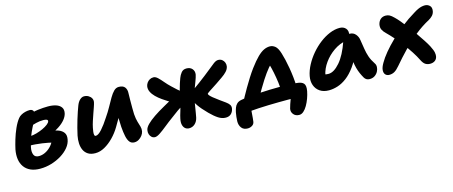

<svg xmlns="http://www.w3.org/2000/svg" viewBox="-44 -1067 4163 1766"><g transform="rotate(-15 2038.0 -184.5)"><path d="M212.6 19Q159.2 19 121.4 1.8Q83.6 -15.4 61.6 -46.7Q39.6 -78 33.5 -119.7Q27.4 -161.4 36.8 -211.4Q45 -249.8 60.2 -300.7Q75.4 -351.6 97.1 -400.4Q118.8 -449.2 144.6 -481.6Q155.8 -496 174 -506.2Q192.2 -516.4 213.5 -521.8Q234.8 -527.2 255.2 -527.2Q275.6 -527.2 286.2 -514.5Q296.8 -501.8 291.6 -474.4Q287.8 -456.4 273.9 -429.7Q260 -403 241.9 -367.7Q223.8 -332.4 206.9 -288.8Q190 -245.2 179.4 -193.2Q171 -152.6 182.1 -124.3Q193.2 -96 230.8 -96Q260.4 -96 289.4 -109.6Q318.4 -123.2 342.3 -147.2Q366.2 -171.2 380 -201.4L387.2 -181Q373.6 -186.4 347.3 -192Q321 -197.6 289.3 -201.9Q257.6 -206.2 226.6 -208.9Q195.6 -211.6 172.4 -211L197.4 -293.6Q227 -294.4 260 -303.7Q293 -313 322.8 -326.7Q352.6 -340.4 372.5 -355.9Q392.4 -371.4 394.8 -384.6Q397 -394.8 386.3 -400.3Q375.6 -405.8 354.2 -405.8Q317.4 -405.8 284.9 -397.4Q252.4 -389 225.5 -379.2Q198.6 -369.4 176.4 -366.2Q156.2 -365.2 144.5 -377.3Q132.8 -389.4 137.2 -411.2Q141.8 -435.8 165.4 -454.6Q189 -473.4 219.8 -482.6Q279.2 -503.2 331.3 -509.7Q383.4 -516.2 427 -516.2Q470.6 -516.2 503.1 -505.6Q535.6 -495 551.7 -472.6Q567.8 -450.2 560.6 -415.8Q554.4 -386.8 531.2 -358.1Q508 -329.4 468.9 -303.8Q429.8 -278.2 378.1 -258.2Q326.4 -238.2 263 -226.6L299.4 -296.8Q346.4 -297.2 389.2 -293Q432 -288.8 465.2 -276.1Q498.4 -263.4 515 -239.7Q531.6 -216 524.4 -177.4Q518 -137.4 489.1 -102.1Q460.2 -66.8 416.1 -39.6Q372 -12.4 319.5 3.3Q267 19 212.6 19Z M740 12.4Q697.8 12.4 671.1 -4.3Q644.4 -21 631 -49.4Q617.6 -77.8 615.8 -113.4Q614 -149 621.6 -186.6Q628.2 -218.4 638 -255.6Q647.8 -292.8 658.9 -329.9Q670 -367 681 -398.8Q692 -430.6 699.2 -449.6Q712.2 -484.6 731.7 -502.4Q751.2 -520.2 771.4 -520.2Q795 -520.2 813.5 -509.4Q832 -498.6 841.3 -481.6Q850.6 -464.6 846.8 -444.4Q843.8 -428.6 834.6 -402.3Q825.4 -376 814.4 -344.6Q803.4 -313.2 792.7 -280.6Q782 -248 776 -218Q772.2 -200 770.2 -182.3Q768.2 -164.6 770.7 -152.8Q773.2 -141 784 -141Q807.8 -141 842.7 -180Q877.6 -219 916 -279.2Q947 -324 970.6 -367.2Q994.2 -410.4 1014.4 -444.9Q1034.6 -479.4 1055.5 -500.3Q1076.4 -521.2 1102.8 -521.2Q1143.8 -521.2 1160.6 -498.5Q1177.4 -475.8 1175 -441.6Q1174.2 -415.4 1173.8 -376.7Q1173.4 -338 1173.6 -300.7Q1173.8 -263.4 1174.8 -241.6Q1178.6 -195.6 1187.4 -166.6Q1196.2 -137.6 1202.5 -115.9Q1208.8 -94.2 1204.8 -71.2Q1200.8 -50.4 1186.9 -32.3Q1173 -14.2 1153.5 -2.6Q1134 9 1111.8 9Q1083.4 9 1067.1 -11.2Q1050.8 -31.4 1042.8 -69.4Q1034.8 -107.4 1030.6 -160Q1028.4 -197.4 1027.7 -235.4Q1027 -273.4 1028.1 -310Q1029.2 -346.6 1030.6 -378.6L1085 -352Q1077.6 -336.4 1064.8 -312.3Q1052 -288.2 1032.4 -253.5Q1012.8 -218.8 983.4 -169.6Q954 -120 913.6 -78.6Q873.2 -37.2 828.8 -12.4Q784.4 12.4 740 12.4Z M1982.8 7Q1946.8 7 1912.5 -15.1Q1878.2 -37.2 1837.2 -78.4Q1782.4 -133.6 1756.1 -172.5Q1729.8 -211.4 1721 -227.4Q1716.8 -235.2 1715.3 -243.7Q1713.8 -252.2 1716.4 -262Q1718.8 -278.4 1731.9 -292.6Q1745 -306.8 1759.8 -317.4Q1790.6 -339 1825.5 -364.7Q1860.4 -390.4 1893.7 -416.6Q1927 -442.8 1953.4 -464Q1980.2 -486.2 2004.8 -505Q2029.4 -523.8 2049.8 -523.8Q2072.2 -523.8 2087.2 -511.9Q2102.2 -500 2108.8 -482.1Q2115.4 -464.2 2112.2 -445.4Q2107.4 -420.6 2087.9 -399.7Q2068.4 -378.8 2039.7 -359.2Q2011 -339.6 1980 -318.2Q1957.6 -303.2 1939.1 -291.4Q1920.6 -279.6 1907.3 -270.8Q1894 -262 1886.4 -256.2Q1878.8 -250.4 1878 -248.4Q1877.2 -243 1884.9 -232.7Q1892.6 -222.4 1912.5 -206Q1932.4 -189.6 1967.2 -164.4Q1996.8 -143.2 2018.7 -127.5Q2040.6 -111.8 2051.2 -96Q2061.8 -80.2 2057.8 -58Q2052.2 -28.8 2033.3 -10.9Q2014.4 7 1982.8 7ZM1307.2 11.8Q1289 11.8 1275.7 -0.1Q1262.4 -12 1256.7 -30.4Q1251 -48.8 1255 -69Q1259 -93.2 1286.3 -120.6Q1313.6 -148 1357.7 -178Q1401.8 -208 1458 -239.2Q1497.4 -261.4 1518.2 -273.1Q1539 -284.8 1549.2 -290.6Q1559.4 -296.4 1565.8 -298.8L1586 -238Q1575.4 -242.6 1543.2 -257.7Q1511 -272.8 1457.8 -310Q1427 -331.4 1402.6 -355.6Q1378.2 -379.8 1365.7 -406.3Q1353.2 -432.8 1358 -460.4Q1361.2 -476.4 1371.3 -490.9Q1381.4 -505.4 1397.4 -514.6Q1413.4 -523.8 1433.4 -523.8Q1453.2 -523.8 1474.2 -504Q1495.2 -484.2 1519 -455.7Q1542.8 -427.2 1570.8 -401Q1593.6 -379.4 1616 -359.1Q1638.4 -338.8 1659 -327.2L1632.2 -206.2Q1599.2 -190.2 1571.4 -170Q1543.6 -149.8 1506.4 -122Q1463.6 -91 1425.5 -60Q1387.4 -29 1356.9 -8.6Q1326.4 11.8 1307.2 11.8ZM1631.8 14.4Q1609.6 14.4 1594.3 1.5Q1579 -11.4 1573.4 -35Q1567.8 -58.6 1574.8 -91.6Q1579.6 -116.8 1593.6 -160.9Q1607.6 -205 1619.6 -267Q1627.6 -307 1640.8 -357.5Q1654 -408 1671.4 -453.8Q1680.6 -479.6 1698.4 -501.8Q1716.2 -524 1748 -524Q1784 -524 1802.9 -501.3Q1821.8 -478.6 1816.4 -447Q1811 -421.8 1797.2 -386.2Q1783.4 -350.6 1769.3 -312Q1755.2 -273.4 1748.8 -239Q1746 -228 1742.2 -204.9Q1738.4 -181.8 1734.1 -154.9Q1729.8 -128 1725.6 -103.4Q1721.4 -78.8 1718.4 -63.8Q1710.4 -28.2 1687.2 -6.9Q1664 14.4 1631.8 14.4Z M2177 -94Q2184 -107.4 2200.6 -138.2Q2217.2 -169 2240.7 -209.3Q2264.2 -249.6 2290.2 -290.9Q2316.2 -332.2 2342 -367.2Q2387.6 -428.4 2421.8 -461.8Q2456 -495.2 2484.7 -508.4Q2513.4 -521.6 2540.8 -521.6Q2567.4 -521.6 2590.8 -503.1Q2614.2 -484.6 2630.8 -430.4Q2639.6 -402.6 2648.6 -364.4Q2657.6 -326.2 2665.2 -281.7Q2672.8 -237.2 2677.8 -191.1Q2682.8 -145 2683.8 -102L2538.8 -80.6Q2538.6 -128.6 2531.9 -179.4Q2525.2 -230.2 2515.9 -276.1Q2506.6 -322 2496.5 -355.9Q2486.4 -389.8 2478.6 -403.8L2547.4 -396Q2516.2 -373.2 2484.5 -335.5Q2452.8 -297.8 2415 -239.4Q2390.6 -200.6 2368.7 -164.1Q2346.8 -127.6 2330.6 -98Q2314.4 -68.4 2304.6 -49.6ZM2642.2 157.8Q2606.6 157.8 2587.3 134Q2568 110.2 2574.2 80.4Q2577.8 64 2586.1 40.5Q2594.4 17 2603.4 -7.8Q2612.4 -32.6 2616.2 -54L2697.2 -1.6Q2682.4 -2 2653.7 -3.3Q2625 -4.6 2576.2 -4.6Q2534.2 -4.6 2486.4 -4.1Q2438.6 -3.6 2389.8 -2.2Q2341 -0.8 2296.2 1.7Q2251.4 4.2 2213.5 7.7Q2175.6 11.2 2150.6 16.2L2231.6 -46.6Q2229.4 -35.8 2227.5 -14.9Q2225.6 6 2223.8 29.6Q2222 53.2 2220.4 74.6Q2218.8 96 2216.4 108.8Q2213.2 131 2194 143.1Q2174.8 155.2 2151.8 155.2Q2112.8 155.2 2093.3 129.8Q2073.8 104.4 2074.4 67.2Q2075 47.4 2077.4 25.5Q2079.8 3.6 2083.6 -15.8Q2088.2 -37.8 2095.7 -58.2Q2103.2 -78.6 2118.4 -93.2Q2133.6 -107.8 2160 -113.2Q2187.2 -118.8 2230.9 -123.4Q2274.6 -128 2328.1 -131.3Q2381.6 -134.6 2437.8 -136.4Q2494 -138.2 2546 -138.2Q2563 -138.2 2587.4 -137.8Q2611.8 -137.4 2639.9 -136.1Q2668 -134.8 2694.6 -131.8Q2740.8 -128 2758.8 -107Q2776.8 -86 2767 -34.4Q2760.6 -1.2 2748.3 32.4Q2736 66 2719.5 94.6Q2703 123.2 2683.3 140.5Q2663.6 157.8 2642.2 157.8Z M2964.4 10Q2912.6 10 2878.4 -13.5Q2844.2 -37 2830.4 -76.4Q2816.6 -115.8 2825.8 -163Q2835.6 -214 2863.1 -265.5Q2890.6 -317 2929.5 -362.7Q2968.4 -408.4 3014.6 -443.8Q3060.8 -479.2 3109.6 -499.4Q3158.4 -519.6 3204.6 -519.6Q3241.8 -519.6 3263 -495.9Q3284.2 -472.2 3274.8 -428Q3272 -412.2 3261.1 -403Q3250.2 -393.8 3235.6 -391Q3170 -380.2 3113.5 -341Q3057 -301.8 3018.2 -247.5Q2979.4 -193.2 2967.2 -134.2Q2964.2 -116.6 2963.8 -102.1Q2963.4 -87.6 2967.4 -65.6L2919 -168.2Q2940 -149.8 2957.1 -143.5Q2974.2 -137.2 2999 -137.2Q3050.2 -137.2 3107.2 -202.4Q3164.2 -267.6 3207.4 -393Q3216 -417.2 3237.1 -430.4Q3258.2 -443.6 3280.4 -443.6Q3315.6 -443.6 3336.7 -418.8Q3357.8 -394 3361.8 -363.2Q3369.8 -315.2 3375.9 -274.9Q3382 -234.6 3394.8 -197.3Q3407.6 -160 3434.4 -119.8Q3445 -105.2 3444.5 -84Q3444 -62.8 3433 -41.8Q3422 -20.8 3401.7 -6.9Q3381.4 7 3352.4 7Q3334.6 7 3322.3 -0.5Q3310 -8 3302.6 -20.4Q3288.4 -45 3277.4 -69.9Q3266.4 -94.8 3258.5 -123.6Q3250.6 -152.4 3245.6 -189.2Q3240.6 -226 3237.6 -273.6L3292.2 -278.2Q3258.6 -194 3218.2 -138.3Q3177.8 -82.6 3134.6 -50Q3091.4 -17.4 3048.1 -3.7Q3004.8 10 2964.4 10Z M3537.2 16.2Q3514.8 16.2 3500.9 1.8Q3487 -12.6 3488.4 -40Q3489.8 -67.4 3512.4 -105.6Q3534.8 -145.6 3574.1 -193.1Q3613.4 -240.6 3665.3 -290.8Q3717.2 -341 3778.7 -389.3Q3840.2 -437.6 3907.4 -477.6Q3931.8 -493.2 3951.1 -501.8Q3970.4 -510.4 3986 -513.7Q4001.6 -517 4016.6 -517Q4042.2 -517 4061.4 -499.2Q4080.6 -481.4 4073.8 -445.2Q4068.6 -421.2 4053.1 -405.1Q4037.6 -389 4016.8 -377.2Q3944.8 -338.8 3878.5 -285.2Q3812.2 -231.6 3751.9 -169.3Q3691.6 -107 3636.4 -41.6Q3609.6 -9.8 3587.4 3.2Q3565.2 16.2 3537.2 16.2ZM3926 15Q3901.2 15 3881.9 3Q3862.6 -9 3846.2 -42.6Q3827.2 -81.8 3798.7 -125.7Q3770.2 -169.6 3737.2 -213.1Q3704.2 -256.6 3669.9 -295.4Q3635.6 -334.2 3605.8 -363.4Q3584.2 -383.4 3573.5 -405Q3562.8 -426.6 3568.2 -455.4Q3575 -485.2 3594.3 -502.2Q3613.6 -519.2 3643.4 -519.2Q3663.4 -519.2 3680 -510.7Q3696.6 -502.2 3720.6 -478.2Q3738.4 -461.6 3764.4 -430.5Q3790.4 -399.4 3820.1 -360.5Q3849.8 -321.6 3878.2 -280.5Q3906.6 -239.4 3930.7 -202.7Q3954.8 -166 3968.6 -139.2Q3990.4 -96.4 3994.3 -73.5Q3998.2 -50.6 3995.2 -36.6Q3990.8 -11.8 3972.4 1.6Q3954 15 3926 15Z"/></g></svg>

Font: Shantell Sans Light
Style: Italic
Weight: 300
Italic angle: -11°
Designer: Stephen Nixon, Anya Danilova, Shantell Martin
Foundry: Arrow Type
Version: Version 1.008;[ac192a2d6]